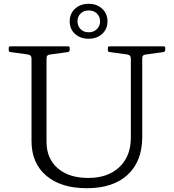

<svg xmlns="http://www.w3.org/2000/svg" viewBox="-20 -983 914 1011"><path d="M729 -262Q729 -134 652.5 -63Q576 8 437 8Q301 8 223.5 -58Q146 -124 146 -240V-739H225V-236Q225 -148 284 -97Q343 -46 445 -46Q548 -46 608.5 -103Q669 -160 669 -258V-739H729ZM26 -730Q26 -739 34 -739H338Q347 -739 347 -731V-720Q347 -712 339 -709L244 -696Q234 -695 229.5 -690.5Q225 -686 225 -675V-522H146V-673Q146 -684 142 -689Q138 -694 128 -696L34 -709Q26 -710 26 -719ZM548 -730Q548 -739 556 -739H841Q850 -739 850 -731V-720Q850 -712 842 -709L748 -696Q738 -695 733.5 -690.5Q729 -686 729 -675V-522H669V-673Q669 -684 665 -689Q661 -694 651 -696L557 -709Q548 -710 548 -719ZM447 -779Q403 -779 375 -804.5Q347 -830 347 -871Q347 -911 375 -937Q403 -963 447 -963Q490 -963 518 -937Q546 -911 546 -871Q546 -830 518 -804.5Q490 -779 447 -779ZM447 -813Q474 -813 490.5 -830Q507 -847 507 -871Q507 -895 490.5 -911.5Q474 -928 447 -928Q420 -928 404 -911.5Q388 -895 388 -871Q388 -847 404 -830Q420 -813 447 -813Z"/></svg>

Font: Hahmlet Light
Style: Regular
Weight: 300
Designer: Minjoo Ham & Mark Frömberg
Foundry: hypertype
Version: Version 1.002